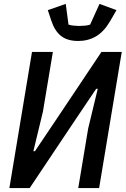

<svg xmlns="http://www.w3.org/2000/svg" viewBox="-20 -964 644 984"><path d="M144 -698H251L200 -392L151 -189H159L272 -357L500 -698H604L488 0H381L432 -306L481 -509H473L360 -341L132 0H28ZM381 -754Q325 -754 292.5 -780Q260 -806 243 -858L225 -912L317 -944L331 -838Q342 -834 358.5 -832.5Q375 -831 386 -831Q400 -831 415.5 -832.5Q431 -834 442 -838L490 -944L577 -912L544 -855Q513 -802 472.5 -778Q432 -754 381 -754Z"/></svg>

Font: IBM Plex Mono Medium
Style: Italic
Weight: 500
Italic angle: -9°
Monospace: yes
Designer: Mike Abbink, Paul van der Laan, Pieter van Rosmalen
Foundry: Bold Monday
Version: Version 2.3